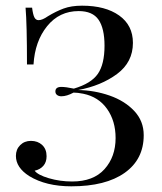

<svg xmlns="http://www.w3.org/2000/svg" viewBox="-20 -642 570 676"><path d="M448 -491Q448 -423 392 -381.5Q336 -340 255 -325Q313 -324 366 -305.5Q419 -287 452.5 -251.5Q486 -216 486 -166Q486 -81 419 -33.5Q352 14 231 14Q142 14 83 -22Q36 -52 36 -93Q36 -116 51 -131Q66 -146 89 -146Q113 -146 128.5 -131.5Q144 -117 144 -92Q144 -71 132.5 -58Q121 -45 102 -41Q113 -26 152 -14.5Q191 -3 234 -3Q309 -3 348 -46.5Q387 -90 387 -156Q387 -216 357 -258.5Q327 -301 273 -312Q253 -316 239 -316Q215 -303 196 -303Q187 -303 181 -307.5Q175 -312 175 -320Q175 -336 196 -336Q212 -336 240 -330Q301 -348 324.5 -382Q348 -416 348 -481Q348 -542 327 -572.5Q306 -603 257 -603Q189 -603 146 -550Q103 -497 98 -415H75Q75 -557 70 -615H93Q96 -591 101 -581Q106 -571 116 -571Q129 -571 149 -585Q177 -602 204 -612Q231 -622 269 -622Q351 -622 399.5 -587.5Q448 -553 448 -491Z"/></svg>

Font: Playfair Display SC
Style: Regular
Weight: 400
Designer: Claus Eggers Sørensen
Foundry: Claus Eggers Sørensen
Version: Version 1.200; ttfautohint (v1.6)